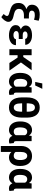

<svg xmlns="http://www.w3.org/2000/svg" viewBox="1748 -2570 1025 4561"><g transform="rotate(90 2260.5 -289.5)"><path d="M450.2 -585.9Q405.8 -597.7 385.3 -600.8Q364.7 -604 340.3 -604Q284.2 -604 258.5 -585.2Q232.9 -566.4 232.9 -535.6Q232.9 -463.4 348.1 -463.4H418V-345.7H350.1Q191.4 -345.7 191.4 -223.6Q191.4 -138.2 309.6 -110.4L381.8 -92.8L418.9 -80.6Q500.5 -49.3 499 26.4Q499 64.5 465.6 112.1Q432.1 159.7 386.2 191.9L313 137.2Q359.4 88.9 359.4 54.7Q359.4 22.5 302.2 6.8L273.4 -1Q220.7 -17.1 179.2 -32.5Q137.7 -47.9 109.1 -71Q80.6 -94.2 65.4 -129.2Q50.3 -164.1 50.3 -218.8Q50.3 -288.1 88.1 -334.5Q126 -380.9 196.8 -403.8Q91.8 -441.9 91.8 -533.2Q91.8 -620.6 155 -670.7Q218.3 -720.7 324.7 -720.7Q369.6 -720.7 400.9 -715.6Q432.1 -710.4 472.2 -696.3Z M576.2 -149.4Q576.2 -239.3 675.8 -272Q633.3 -289.6 609.4 -319.1Q585.4 -348.6 585.4 -383.8Q585.4 -455.6 648.7 -496.6Q711.9 -537.6 821.3 -537.6Q919.4 -537.6 981.9 -492.2Q1044.4 -446.8 1044.4 -376H903.3Q903.3 -400.9 878.7 -416Q854 -431.2 814 -431.2Q774.4 -431.2 750.5 -415Q726.6 -398.9 726.6 -372.6Q726.6 -347.2 748.5 -332Q770.5 -316.9 814.5 -316.9H905.8V-222.7H812.5Q716.8 -222.2 716.8 -159.7Q716.8 -132.8 743.4 -114.5Q770 -96.2 813.5 -96.2Q858.4 -96.2 885 -113.3Q911.6 -130.4 911.6 -156.2H1052.7Q1052.7 -81.1 987.8 -35.6Q922.9 9.8 821.3 9.8Q712.4 9.8 644.3 -33.9Q576.2 -77.6 576.2 -149.4Z M1348.1 -194.8H1290.5V0H1149.4V-528.3H1290.5V-329.6H1333L1470.7 -528.3H1648.9L1463.4 -273.9L1657.2 0H1476.1Z M2179.2 -528.3V-163.6Q2180.7 -106 2213.9 -106Q2220.7 -106 2224.6 -107.9L2236.3 -2Q2211.9 10.3 2175.3 10.3Q2086.9 10.3 2053.7 -71.3Q2005.9 9.8 1917.5 9.8Q1827.1 9.8 1772 -54.4Q1716.8 -118.7 1711.9 -230.5L1711.4 -260.3Q1711.4 -388.7 1767.1 -463.4Q1822.8 -538.1 1918.5 -538.1Q1999 -538.1 2046.4 -464.8L2056.6 -528.3ZM1853 -250Q1853 -103.5 1953.1 -103.5Q2011.2 -103.5 2038.1 -150.4V-372.6Q2011.2 -423.8 1954.1 -423.8Q1905.8 -423.8 1879.4 -381.8Q1853 -339.8 1853 -250ZM1961.9 -781.7H2089.8L2010.3 -613.3H1926.3Z M2773.9 -296.9Q2773.9 -149.9 2711.9 -70.1Q2649.9 9.8 2534.7 9.8Q2420.9 9.8 2358.4 -67.9Q2295.9 -145.5 2293.9 -288.6V-415Q2293.9 -562.5 2356.2 -641.6Q2418.5 -720.7 2533.7 -720.7Q2646.5 -720.7 2709.2 -644.3Q2772 -567.9 2773.9 -423.8ZM2632.8 -302.7H2435.1V-277.8Q2435.1 -104 2534.7 -104Q2626 -104 2632.3 -252.4ZM2435.1 -411.6H2632.8V-435.1Q2632.8 -522 2608.2 -564.2Q2583.5 -606.4 2533.7 -606.4Q2441.9 -606.4 2435.5 -459.5Z M3332.5 -528.3V-163.6Q3334 -106 3367.2 -106Q3374 -106 3377.9 -107.9L3389.6 -2Q3365.2 10.3 3328.6 10.3Q3240.2 10.3 3207 -71.3Q3159.2 9.8 3070.8 9.8Q2980.5 9.8 2925.3 -54.4Q2870.1 -118.7 2865.2 -230.5L2864.7 -260.3Q2864.7 -388.7 2920.4 -463.4Q2976.1 -538.1 3071.8 -538.1Q3152.3 -538.1 3199.7 -464.8L3210 -528.3ZM3006.3 -250Q3006.3 -103.5 3106.4 -103.5Q3164.6 -103.5 3191.4 -150.4V-372.6Q3164.6 -423.8 3107.4 -423.8Q3059.1 -423.8 3032.7 -381.8Q3006.3 -339.8 3006.3 -250Z M3688.5 -538.1Q3797.9 -538.1 3860.4 -463.4Q3922.9 -388.7 3922.9 -256.3V-250Q3922.9 -128.9 3867.4 -59.6Q3812 9.8 3718.3 9.8Q3638.7 9.8 3588.9 -49.3V203.1H3447.8V-277.3Q3447.8 -396.5 3513.7 -467.3Q3579.6 -538.1 3688.5 -538.1ZM3588.9 -148.4Q3616.2 -103.5 3681.2 -103.5Q3730 -103.5 3755.9 -140.4Q3781.7 -177.2 3781.7 -260.3Q3781.7 -339.4 3755.6 -381.6Q3729.5 -423.8 3681.6 -423.8Q3638.2 -423.8 3613.5 -383.5Q3588.9 -343.3 3588.9 -266.1Z M4460.4 -528.3V-163.6Q4461.9 -106 4495.1 -106Q4502 -106 4505.9 -107.9L4517.6 -2Q4493.2 10.3 4456.5 10.3Q4368.2 10.3 4335 -71.3Q4287.1 9.8 4198.7 9.8Q4108.4 9.8 4053.2 -54.4Q3998 -118.7 3993.2 -230.5L3992.7 -260.3Q3992.7 -388.7 4048.3 -463.4Q4104 -538.1 4199.7 -538.1Q4280.3 -538.1 4327.6 -464.8L4337.9 -528.3ZM4134.3 -250Q4134.3 -103.5 4234.4 -103.5Q4292.5 -103.5 4319.3 -150.4V-372.6Q4292.5 -423.8 4235.4 -423.8Q4187 -423.8 4160.6 -381.8Q4134.3 -339.8 4134.3 -250Z"/></g></svg>

Font: Robotiche
Style: Bold
Weight: 700
Designer: Google
Version: Version 2.001150; 2014